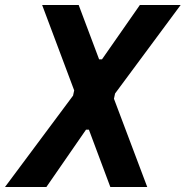

<svg xmlns="http://www.w3.org/2000/svg" viewBox="-47 -750 744 770"><path d="M122 -730 250.5 -387.5 246 -366.5 -27 0H139L298 -230H309.5L395.5 0H543.5L410 -354L414.5 -375L677.5 -730H514L362 -512H350.5L268.5 -730Z"/></svg>

Font: Monaspace Neon
Style: Bold Italic
Weight: 700
Italic angle: -11°
Designer: Riley Cran & the Lettermatic Team
Foundry: Lettermatic
Version: Version 1.200 (Monaspace Neon)